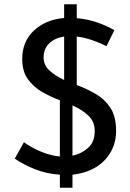

<svg xmlns="http://www.w3.org/2000/svg" viewBox="-20 -810 607 898"><path d="M260 68V7Q197 3 142.5 -19Q88 -41 49 -68L92 -145Q124 -121 170 -101.5Q216 -82 260 -78V-341Q217 -357 177 -380Q137 -403 110.5 -439.5Q84 -476 84 -534Q84 -616 138.5 -667Q193 -718 280 -726V-790H339V-725Q393 -720 436.5 -704.5Q480 -689 515 -669L478 -594Q447 -610 410.5 -622.5Q374 -635 339 -639V-412H340Q385 -395 427 -371Q469 -347 496 -306.5Q523 -266 523 -198Q523 -144 498.5 -100Q474 -56 428.5 -28Q383 0 319 7V68ZM184 -541Q184 -505 211.5 -480Q239 -455 280 -436V-639Q235 -632 209.5 -606.5Q184 -581 184 -541ZM423 -197Q423 -242 392.5 -270Q362 -298 319 -317V-82Q360 -90 391.5 -118Q423 -146 423 -197Z"/></svg>

Font: Synthetic
Style: Regular
Weight: 400
Designer: Santiago Orozco
Foundry: Typemade
Version: Version 2.000; ttfautohint (v1.8.4.7-5d5b)